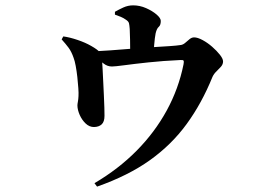

<svg xmlns="http://www.w3.org/2000/svg" viewBox="-20 -621 1040 714"><path d="M331.3 60.2Q420.4 7.8 488 -60.5Q555.6 -128.9 599.9 -209.9Q644.2 -290.8 662.5 -381.8Q664.5 -392.3 662.6 -395.4Q660.7 -398.5 651.3 -397.8Q585.9 -394.8 531.9 -389Q477.8 -383.2 442.3 -378.4Q406.7 -373.7 396.3 -373.7Q379.5 -373.7 365.8 -384.4Q352.2 -395.2 324.7 -416.8L325.4 -429.8Q357.9 -431.6 391.3 -433.8Q424.6 -436 454.4 -438.7Q484.2 -441.3 505.7 -442.6Q530.5 -444.6 558.1 -446.2Q585.7 -447.8 610.8 -449.5Q635.9 -451.1 653.6 -453.8Q662.1 -455.6 669.6 -462.4Q677.2 -469.1 685.2 -475.6Q693.2 -482 701.8 -482Q714.9 -482 733.4 -472Q752 -462 769.1 -447Q786.3 -432 797.9 -417.2Q809.5 -402.3 809.5 -392.7Q809.5 -382 801.9 -373.2Q794.3 -364.5 784.9 -355.5Q775.4 -346.6 770.2 -335.2Q730.4 -236.9 674.2 -159.9Q618.1 -82.9 537.6 -25.4Q457.1 32.1 341 73ZM329.4 -148.6Q312.1 -148.6 298.3 -161.9Q284.5 -175.2 276.3 -193.8Q268.2 -212.4 267.9 -228.2Q267.9 -234.2 269.7 -243.1Q271.4 -252 271.9 -263.5Q272.6 -273.9 271.3 -293.1Q270.1 -312.2 267.6 -334.4Q265.1 -356.6 261.5 -376.1Q257.9 -395.5 253.7 -406Q245.8 -429 235.1 -443.4Q224.3 -457.8 209.3 -474.5L215.4 -485.6Q239.5 -482.3 268.4 -472.5Q297.4 -462.7 318.9 -450.3Q342.9 -436.7 350.8 -427Q358.7 -417.3 359.7 -395.2Q360.7 -383.9 361.6 -363Q362.5 -342 363.9 -316.6Q365.2 -291.2 366.3 -266.2Q367.5 -241.1 368.1 -220.9Q368.6 -200.7 368.6 -190.1Q368.6 -168.6 358.3 -158.7Q347.9 -148.9 329.4 -148.6ZM464.1 -406.5Q464.1 -412.5 464.1 -431.2Q464.1 -449.9 463.7 -473Q463.4 -496 462.4 -513.1Q461.4 -526.9 459.7 -534.2Q458.1 -541.4 448.4 -547.6Q439.2 -554.3 428.9 -558.5Q418.6 -562.7 407.4 -566.6V-577.2Q421.1 -585.1 438.5 -593.1Q456 -601.1 475 -601.1Q499.8 -601.1 523.2 -590.8Q546.6 -580.5 562.3 -567Q577.9 -553.5 577.9 -543.3Q577.9 -527.4 570.4 -521.2Q562.9 -514.9 558.7 -496.9Q555.5 -480.6 553.3 -453.4Q551.1 -426.2 551.1 -409Z"/></svg>

Font: Noto Serif HK ExtraLight
Style: Regular
Weight: 200
Designer: Ryoko NISHIZUKA 西塚涼子 (kana & ideographs); Frank Grießhammer (Latin, Greek & Cyrillic); Wenlong ZHANG 张文龙 (bopomofo); San
Foundry: Adobe
Version: Version 2.002-H1;hotconv 1.1.0;makeotfexe 2.6.0